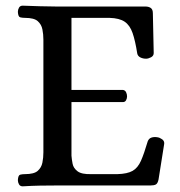

<svg xmlns="http://www.w3.org/2000/svg" viewBox="-20 -654 634 677"><path d="M60 3Q51 3 47 -4Q43 -11 43 -19Q44 -36 51 -38Q58 -40 68 -40Q100 -40 113 -51.5Q126 -63 129.5 -80.5Q133 -98 133 -117V-514Q133 -533 129.5 -550.5Q126 -568 113 -579.5Q100 -591 68 -591Q58 -591 51 -593Q44 -595 43 -612Q43 -620 47 -627Q51 -634 60 -634Q93 -633 121 -632Q149 -631 179 -631H493Q504 -631 511.5 -626Q519 -621 519 -607L522 -467Q522 -457 512.5 -452Q503 -447 495 -447Q484 -447 475 -451.5Q466 -456 464 -465Q457 -510 447.5 -537.5Q438 -565 419.5 -577.5Q401 -590 366 -591H232V-337H413Q421 -336 424.5 -329Q428 -322 428 -314Q428 -307 424.5 -300.5Q421 -294 413 -294H232V-105Q233 -92 236 -76.5Q239 -61 253.5 -50Q268 -39 302 -40H394Q429 -41 447.5 -51.5Q466 -62 477 -87Q488 -112 501 -156Q505 -166 514.5 -169Q524 -172 535 -170Q543 -169 551.5 -163Q560 -157 559 -147L539 -21Q536 -7 529.5 -3.5Q523 0 510 0H180Q150 0 121.5 0.5Q93 1 60 3Z"/></svg>

Font: Alice
Style: Regular
Weight: 400
Designer: Ksenia Yerulevich
Foundry: Cyreal (http://www.cyreal.org/)
Version: Version 2.003; ttfautohint (v1.8.3)